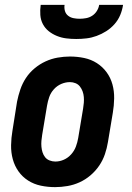

<svg xmlns="http://www.w3.org/2000/svg" viewBox="-20 -760 540 788"><path d="M206 8Q176 8 147.5 2Q119 -4 95.5 -19Q72 -34 56 -56.5Q40 -79 32.5 -106.5Q25 -134 25.5 -164Q26 -194 31 -223L50 -343Q55 -368 63.5 -393Q72 -418 86.5 -440Q101 -462 122 -479.5Q143 -497 167 -508Q191 -519 216.5 -523.5Q242 -528 267 -528Q297 -528 325.5 -522Q354 -516 377.5 -501Q401 -486 417.5 -463.5Q434 -441 441.5 -413.5Q449 -386 448.5 -356Q448 -326 443 -297L423 -177Q419 -152 410.5 -127Q402 -102 387 -80Q372 -58 351.5 -40.5Q331 -23 307 -12Q283 -1 257 3.5Q231 8 206 8ZM207 -97Q225 -97 242 -104.5Q259 -112 272 -126.5Q285 -141 291.5 -158.5Q298 -176 301 -194L321 -314Q323 -326 324 -338Q325 -350 324 -362Q323 -374 319 -385Q315 -396 308 -405Q301 -414 290 -418.5Q279 -423 267 -423Q249 -423 231.5 -415.5Q214 -408 201 -393.5Q188 -379 182 -361.5Q176 -344 173 -326L153 -206Q151 -194 150 -182Q149 -170 150 -158Q151 -146 154.5 -135Q158 -124 165 -115Q172 -106 183.5 -101.5Q195 -97 207 -97ZM293 -600Q272 -600 252 -602.5Q232 -605 213.5 -612.5Q195 -620 180 -632Q165 -644 156 -661Q147 -678 145.5 -698.5Q144 -719 147 -740H245Q243 -727 246.5 -715Q250 -703 259.5 -695.5Q269 -688 281.5 -685.5Q294 -683 307 -683Q320 -683 333.5 -685.5Q347 -688 358.5 -695.5Q370 -703 377.5 -715Q385 -727 387 -740H485Q482 -719 473.5 -698.5Q465 -678 450 -661Q435 -644 416 -632Q397 -620 376.5 -612.5Q356 -605 335 -602.5Q314 -600 293 -600Z"/></svg>

Font: Iosevka Extrabold
Style: Italic
Weight: 800
Italic angle: -9°
Monospace: yes
Designer: Belleve Invis
Foundry: Belleve Invis
Version: Version 32.5.0; ttfautohint (v1.8.4)